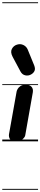

<svg xmlns="http://www.w3.org/2000/svg" viewBox="-25 -1250 356 1698"><path d="M114 0Q77.5 0 64.2 -18.5Q51 -37 54.5 -62.5L122 -440.5Q123.5 -449 131.2 -463.2Q139 -477.5 156.5 -489Q174 -500.5 204 -500.5Q238 -500.5 254.2 -482Q270.5 -463.5 265 -432L198 -52.5Q195.5 -37 174.5 -18.5Q153.5 0 114 0ZM114 0Q77.5 0 64.2 -18.5Q51 -37 54.5 -62.5L122 -440.5Q123.5 -449 131.2 -463.2Q139 -477.5 156.5 -489Q174 -500.5 204 -500.5Q238 -500.5 254.2 -482Q270.5 -463.5 265 -432L198 -52.5Q195.5 -37 174.5 -18.5Q153.5 0 114 0ZM249 -591Q225.5 -578 198.5 -583.8Q171.5 -589.5 156 -618L87 -747Q65 -788.5 79.8 -817Q94.5 -845.5 124.5 -855Q154.5 -865 181.8 -852Q209 -839 220.5 -811L277.5 -671.5Q289 -642 280 -622.5Q271 -603 249 -591ZM-5 420.5H311.5V428.5H-5ZM-5 -16H311.5V0H-5ZM-5 -505.5H311.5V-497.5H-5ZM-5 -1230H311.5V-1222H-5Z"/></svg>

Font: Edu VIC WA NT Pre Guide
Style: Regular
Weight: 400
Designer: Tina and Corey Anderson, Eben Sorkin, Mirko Velimirovic
Foundry: Google for Education
Version: Version 1.000